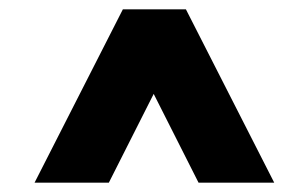

<svg xmlns="http://www.w3.org/2000/svg" viewBox="-20 -760 650 411"><path d="M378 -740 567 -369H405L309 -559L213 -369H54L243 -740Z"/></svg>

Font: Nacelle Black
Style: Regular
Weight: 900
Designer: Sora Sagano
Foundry: Sora Sagano
Version: Version 1.000;FEAKit 1.0